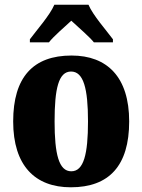

<svg xmlns="http://www.w3.org/2000/svg" viewBox="-20 -786 605 816"><path d="M107 -619V-606H188C206 -630 255 -672 283 -698C309 -674 365 -625 379 -606H460V-619C432 -657 375 -721 356 -766H211C192 -721 135 -657 107 -619ZM281 10C444 10 529 -82 529 -270C529 -458 436 -550 284 -550C121 -550 36 -458 36 -270C36 -82 129 10 281 10ZM283 -58C230 -58 212 -131 212 -270C212 -410 229 -482 282 -482C335 -482 354 -410 354 -270C354 -131 336 -58 283 -58Z"/></svg>

Font: Noto Serif Bengali Condensed Black
Style: Regular
Weight: 900
Width: 3
Designer: Juan Bruce, Universal Thirst, Indian Type Foundry and the Monotype Design Team.
Foundry: Monotype Imaging Inc.
Version: Version 2.003